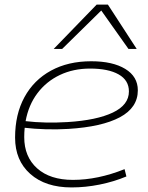

<svg xmlns="http://www.w3.org/2000/svg" viewBox="-20 -810 648 840"><path d="M533 -38Q478 -15 416 -2.5Q354 10 293 10Q179 10 112.5 -49Q46 -108 46 -208Q46 -310 87 -385Q128 -460 203 -501Q278 -542 379 -542Q473 -542 528 -508.5Q583 -475 583 -415Q583 -339 504.5 -297Q426 -255 279 -246Q230 -243 180 -244.5Q130 -246 88 -251Q86 -231 86 -210Q86 -124 142.5 -73.5Q199 -23 299 -23Q408 -23 525 -70ZM374 -510Q301 -510 242 -482Q183 -454 144 -402.5Q105 -351 92 -280Q133 -275 180.5 -274Q228 -273 276 -276Q403 -284 473.5 -317.5Q544 -351 544 -410Q544 -459 499 -484.5Q454 -510 374 -510ZM215 -596 403 -790H452L578 -596H542L423 -764L252 -596Z"/></svg>

Font: Georama Extended ExtraLight
Style: Italic
Weight: 200
Width: 7
Italic angle: -9°
Designer: Jean-Baptiste Levee
Foundry: Production Type
Version: Version 1.000